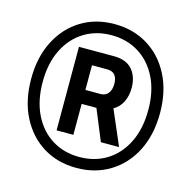

<svg xmlns="http://www.w3.org/2000/svg" viewBox="-105 -802 911 917"><g transform="rotate(15 351.0 -343.5)"><path d="M351 12Q258 12 186.5 -32Q115 -76 74 -156Q33 -236 33 -344Q33 -451 74 -531Q115 -611 186.5 -655Q258 -699 351 -699Q444 -699 516 -655Q588 -611 629 -531Q670 -451 670 -344Q670 -236 629 -156Q588 -76 516 -32Q444 12 351 12ZM351 -42Q427 -42 486 -78.5Q545 -115 578.5 -183Q612 -251 612 -344Q612 -436 578.5 -503.5Q545 -571 486 -607.5Q427 -644 351 -644Q275 -644 216 -607.5Q157 -571 123.5 -503.5Q90 -436 90 -344Q90 -251 123.5 -183Q157 -115 216 -78.5Q275 -42 351 -42ZM214 -137V-550H386Q448 -550 478 -515.5Q508 -481 508 -425Q508 -386 493 -355.5Q478 -325 449 -309L523 -137H433L370 -290H297V-137ZM297 -359H373Q396 -359 409.5 -376Q423 -393 423 -422Q423 -481 372 -481H297Z"/></g></svg>

Font: Archivo SemiCondensed
Style: Bold
Weight: 680
Width: 4
Designer: Hector Gatti
Foundry: Omnibus-Type
Version: Version 2.001; ttfautohint (v1.8.3)